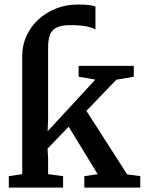

<svg xmlns="http://www.w3.org/2000/svg" viewBox="-20 -852 674 872"><path d="M20 0V-52L81 -61V-598.5Q81 -647 100.5 -689.5Q120 -732 154.8 -763.8Q189.5 -795.5 235.2 -813.5Q281 -831.5 333 -831.5Q365.5 -831.5 384 -829Q402.5 -826.5 413.5 -822.5V-717.5Q406 -723 390.8 -727.8Q375.5 -732.5 353 -735.2Q330.5 -738 300.5 -738Q263 -738 240.5 -728.5Q218 -719 208.2 -696.8Q198.5 -674.5 198.5 -637V-313.5L196.5 -256L413 -490.5L337 -503.5V-553H587.5V-503.5L508.5 -490L372.5 -348.5L557.5 -60L617 -52V0H363V-52L423.5 -61L292 -276.5L196 -177L198.5 -130.5V-61L266.5 -52V0Z"/></svg>

Font: Merriweather 24pt SemiBold
Style: Regular
Weight: 600
Designer: Eben Sorkin
Foundry: Eben Sorkin
Version: Version 2.100